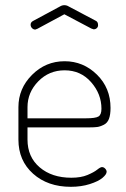

<svg xmlns="http://www.w3.org/2000/svg" viewBox="-20 -714 485 740"><path d="M229 -478Q301 -478 353.5 -426.5Q406 -375 406 -298Q406 -272 400 -256Q394 -240 380 -233Q366 -226 354.5 -224.5Q343 -223 323 -223H86V-176Q86 -109 133 -69Q180 -29 255 -29Q292 -29 317 -39.5Q342 -50 354.5 -60Q367 -70 373 -70Q380 -70 385.5 -64Q391 -58 391 -52Q391 -42 375 -28.5Q359 -15 326 -4.5Q293 6 253 6Q164 6 107.5 -44.5Q51 -95 51 -176V-301Q51 -373 103.5 -425.5Q156 -478 229 -478ZM86 -258H311Q348 -258 359.5 -265Q371 -272 371 -295Q371 -352 331 -397.5Q291 -443 229 -443Q169 -443 127.5 -400.5Q86 -358 86 -301ZM228 -659 124 -603Q123 -603 120 -601.5Q117 -600 116 -600Q109 -600 103.5 -605.5Q98 -611 98 -619Q98 -628 107 -633L211 -689Q219 -694 228 -694Q237 -694 245 -689L349 -634Q358 -630 358 -617Q358 -610 353 -605.5Q348 -601 341 -601L332 -604Z"/></svg>

Font: Dosis
Style: ExtraLight
Weight: 250
Designer: Edgar Tolentino, Pablo Impallari, Igino Marini
Foundry: Edgar Tolentino, Pablo Impallari, Igino Marini
Version: Version 1.007